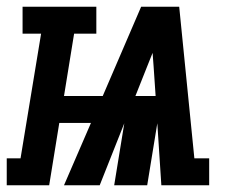

<svg xmlns="http://www.w3.org/2000/svg" viewBox="-69 -550 689 570"><path d="M-49 0V-80H-8L53 -450H-2V-530H217V-450H151L121 -265H236L350 -530H463L508 -80H552V0H410L398 -184L368 0H270L300 -184L227 0H121L201 -185H107L77 0ZM333 -265H393L387 -353Q386 -363 385.5 -373Q385 -383 384 -393Q380 -383 376 -373Q372 -363 368 -353Z"/></svg>

Font: Iosevka Slab HvExObl
Style: Regular
Weight: 900
Width: 7
Italic angle: -9°
Monospace: yes
Designer: Belleve Invis
Foundry: Belleve Invis
Version: Version 11.1.1; ttfautohint (v1.8.3)